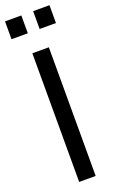

<svg xmlns="http://www.w3.org/2000/svg" viewBox="-173 -923 576 962"><g transform="rotate(-20 114.5 -441.5)"><path d="M83 -788V-883H-4V-788ZM233 -788V-883H146V-788ZM158 0V-686H70V0Z"/></g></svg>

Font: Archivo Narrow
Style: Regular
Weight: 400
Designer: Hector Gatti
Foundry: Omnibus-Type
Version: Version 1.003;PS 001.003;hotconv 1.0.70;makeotf.lib2.5.58329